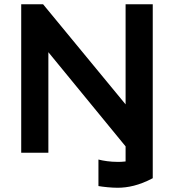

<svg xmlns="http://www.w3.org/2000/svg" viewBox="-20 -720 820 905"><path d="M700 120V-700H572V-228L183 -700H80V0H208V-474L572 -30V41C558 43 545 43 534 43C500 43 467 38 444 32V157C467 161 505 165 534 165C582 165 636 154 700 120Z"/></svg>

Font: KT Kiyosuna Sans Bold
Style: Regular
Weight: 700
Designer: [Zen Kaku Gothic] Yoshimichi Ohira
Version: Version 1.010;Glyphs 3.1.2 (3151)